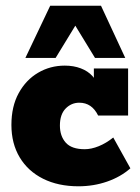

<svg xmlns="http://www.w3.org/2000/svg" viewBox="-20 -643 491 673"><path d="M255 10Q184 10 131 -16.5Q78 -43 49 -91.5Q20 -140 20 -205Q20 -270 45.5 -316.5Q71 -363 113.5 -388Q156 -413 207 -413Q238 -413 263 -403.5Q288 -394 304 -376.5Q320 -359 323 -336H309V-403H429V-238H324Q302 -283 258 -283Q230 -283 210 -262.5Q190 -242 190 -203Q190 -166 210.5 -143Q231 -120 277 -120Q300 -120 326 -130.5Q352 -141 377 -161L437 -53Q403 -23 355.5 -6.5Q308 10 255 10ZM69 -440 156 -623H334L419 -440H313L244 -553L175 -440Z"/></svg>

Font: Rokkitt SemiBold Black
Style: Regular
Weight: 900
Version: Version 3.103